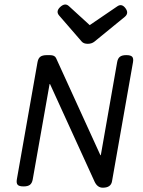

<svg xmlns="http://www.w3.org/2000/svg" viewBox="-20 -832 640 862"><path d="M546.4 -584.5Q527.8 -584.5 518.3 -577.1Q508.8 -569.8 505.9 -552.7L432.6 -135.3H430.7L231.9 -570.8Q226.1 -584.5 204.1 -584.5H190.9Q170.4 -584.5 160.9 -577.1Q151.4 -569.8 148.4 -552.7L55.7 -26.9Q52.7 -9.8 59.3 -2.4Q65.9 4.9 85.4 4.9H86.4Q105 4.9 114.5 -2.4Q124 -9.8 127 -26.9L202.6 -454.6H204.6L404.8 -16.1Q417.5 10.7 441.4 10.7Q478 10.7 482.9 -18.1L577.1 -552.7Q580.1 -569.8 573.5 -577.1Q566.9 -584.5 547.4 -584.5ZM403.8 -645 539.6 -755.9Q560.1 -772.5 543.5 -794.9Q526.9 -817.4 506.8 -803.7L382.8 -719.2L288.6 -805.2Q271.5 -820.3 250 -800.3Q229.5 -780.8 245.6 -762.2L347.2 -645Q356 -635.3 374 -635.3Q391.6 -635.3 403.8 -645Z"/></svg>

Font: Courier Prime Sans
Style: Regular
Weight: 300
Italic angle: -10°
Designer: Alan Dague-Greene
Foundry: Quote-Unquote Apps
Version: Version 3.23